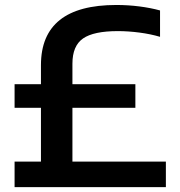

<svg xmlns="http://www.w3.org/2000/svg" viewBox="-20 -770 741 790"><path d="M40 0V-105H148.5V-326.5H40V-423.5H148.5V-502Q148.5 -749.5 458.5 -749.5Q507.5 -749.5 554 -743.5Q600.5 -737.5 638.5 -727V-618.5Q599.5 -630 553.5 -636Q507.5 -642 465 -642Q365.5 -642 321.8 -611.8Q278 -581.5 278 -508V-423.5H537V-326.5H278V-105H662.5V0Z"/></svg>

Font: Encode Sans Semi Expanded SemiBold
Style: Regular
Weight: 600
Width: 6
Designer: Multiple Designers
Foundry: Impallari Type
Version: Version 3.000; ttfautohint (v1.8.3) -l 8 -r 50 -G 200 -x 14 